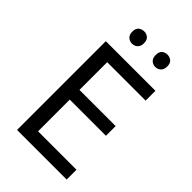

<svg xmlns="http://www.w3.org/2000/svg" viewBox="-268 -1000 1092 1092"><g transform="rotate(45 278.0 -454.0)"><path d="M496 0H97V-714H496V-635H187V-412H478V-334H187V-79H496ZM165 -859Q165 -885 179 -896.5Q193 -908 212 -908Q231 -908 245 -896.5Q259 -885 259 -859Q259 -834 245 -821.5Q231 -809 212 -809Q193 -809 179 -821.5Q165 -834 165 -859ZM353 -859Q353 -885 366.5 -896.5Q380 -908 399 -908Q418 -908 432 -896.5Q446 -885 446 -859Q446 -834 432 -821.5Q418 -809 399 -809Q380 -809 366.5 -821.5Q353 -834 353 -859Z"/></g></svg>

Font: Noto Sans Ol Chiki
Style: Regular
Weight: 400
Designer: Monotype Design Team, Lewis McGuffie
Foundry: Monotype Imaging Inc.
Version: Version 2.003